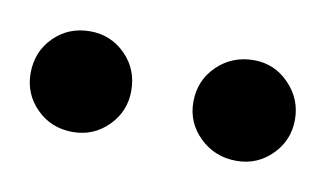

<svg xmlns="http://www.w3.org/2000/svg" viewBox="-30 -676 342 201"><g transform="rotate(10 140.5 -575.5)"><path d="M54 -522Q31 -522 15.5 -537.5Q0 -553 0 -575Q0 -598 15.5 -613.5Q31 -629 54 -629Q76 -629 91.5 -613.5Q107 -598 107 -575Q107 -553 91.5 -537.5Q76 -522 54 -522ZM228 -522Q205 -522 189 -537.5Q173 -553 173 -575Q173 -598 189 -613.5Q205 -629 228 -629Q250 -629 265.5 -613Q281 -597 281 -575Q281 -553 265.5 -537.5Q250 -522 228 -522Z"/></g></svg>

Font: Arapey
Style: Regular
Weight: 400
Designer: Eduardo Rodriguez Tunni
Foundry: Eduardo Rodriguez Tunni
Version: Version 4.000